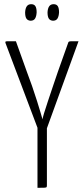

<svg xmlns="http://www.w3.org/2000/svg" viewBox="-20 -897 400 917"><path d="M193 -254 171 -255 6 -692Q5 -697 6.5 -698.5Q8 -700 19.5 -700Q31 -700 56 -700L108 -555Q120 -524 133 -486.5Q146 -449 157 -414Q168 -379 175 -355Q182 -331 183 -327Q183 -331 190 -355Q197 -379 209 -414Q221 -449 233.5 -487Q246 -525 257 -556L305 -691Q306 -696 309 -698Q312 -700 322 -700Q332 -700 355 -700ZM159 0V-316H204V-12Q204 -6 202.5 -3.5Q201 -1 191.5 -0.5Q182 0 159 0ZM126 -798Q112 -799 106 -808.5Q100 -818 100 -838Q101 -857 108 -867Q115 -877 129 -877Q143 -877 149 -867.5Q155 -858 155 -838Q154 -819 147.5 -808.5Q141 -798 126 -798ZM233 -798Q219 -799 213 -808.5Q207 -818 207 -838Q208 -857 215 -867Q222 -877 236 -877Q250 -877 256 -867.5Q262 -858 262 -838Q261 -819 254.5 -808.5Q248 -798 233 -798Z"/></svg>

Font: Yanone Kaffeesatz Light
Style: Regular
Weight: 300
Designer: Yanone (Cyrillic: Daniel Pouzeot, Huerta Tipografica, and Cyreal)
Foundry: Yanone
Version: Version 2.003